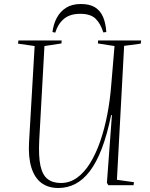

<svg xmlns="http://www.w3.org/2000/svg" viewBox="-20 -925 748 959"><path d="M564 -27 649 -15 647 0H521L514 -12L539 -350H535Q515 -252 488.5 -183Q462 -114 429 -70.5Q396 -27 356.5 -6.5Q317 14 271 14Q220 14 186 -12Q152 -38 136.5 -89Q121 -140 125 -214L153 -695L70 -707L72 -723H288L287 -708L202 -695L176 -225Q172 -144 182 -97.5Q192 -51 217.5 -31Q243 -11 284 -11Q328 -11 364.5 -37Q401 -63 430 -110Q459 -157 480.5 -219Q502 -281 516 -353.5Q530 -426 536 -505L552 -695L469 -708L470 -723H685L683 -707L600 -696ZM496 -763Q482 -808 457 -832Q432 -856 381 -856Q329 -856 299 -830.5Q269 -805 256 -762L242 -765Q247 -805 264 -836.5Q281 -868 310.5 -886.5Q340 -905 384 -905Q428 -905 454.5 -888.5Q481 -872 494.5 -841Q508 -810 511 -765Z"/></svg>

Font: Literata 60pt ExtraLight
Style: Italic
Weight: 250
Italic angle: -2°
Designer: Latin by Veronika Burian and Jose Scaglione. Greek by Irene Vlachou. Cyrillic by Vera Evstafieva
Foundry: TypeTogether
Version: Version 3.103;gftools[0.9.29]